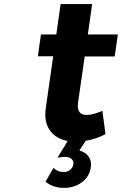

<svg xmlns="http://www.w3.org/2000/svg" viewBox="-20 -682 593 934"><path d="M164.1 -408.2 179.2 -514.2H253.9L274.9 -662.1H428.2L407.2 -514.2H553.2L538.1 -407.2H392.1L359.9 -185.1Q355.5 -151.9 366.5 -137Q377.4 -122.1 402.8 -123Q432.6 -123 478 -143.1L493.2 -29.8Q451.2 -6.3 397 2.9L366.2 49.8Q396 58.6 411.1 79.6Q426.3 100.6 421.9 130.9Q415.5 176.8 378.9 204.3Q342.3 231.9 290 231.9Q238.8 231.9 201.2 202.1L240.2 134.8Q260.3 154.8 289.1 154.8Q308.6 154.8 321.5 143.8Q334.5 132.8 336.9 117.2Q339.4 101.6 328.4 91.3Q317.4 81.1 295.9 81.1Q284.2 81.1 259.8 85L309.1 3.9Q251 -7.3 221.9 -48.8Q192.9 -90.3 203.1 -159.2L238.8 -408.2Z"/></svg>

Font: Trueno SemiBold
Style: Italic
Weight: 600
Designer: Julieta Ulanovsky
Foundry: Julieta Ulanovsky
Version: Version 3.001b | FøM Fix